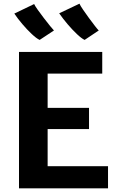

<svg xmlns="http://www.w3.org/2000/svg" viewBox="-20 -1026 645 1046"><path d="M83.5 0V-743H537V-625H239.5V-438.5H465V-323H239.5V-120.5H568.5V0ZM441 -808.5Q423.5 -817 398.8 -840.5Q374 -864 348.2 -894.2Q322.5 -924.5 302.5 -953.5L413 -1006Q417 -996 431.8 -974.2Q446.5 -952.5 464.5 -928Q482.5 -903.5 497.5 -884.2Q512.5 -865 518 -860ZM196 -808.5Q178 -817 152.8 -840.8Q127.5 -864.5 102 -894.5Q76.5 -924.5 58 -952L166 -1004Q170 -994.5 185.2 -973.2Q200.5 -952 219 -927.5Q237.5 -903 253.2 -884Q269 -865 274 -860Z"/></svg>

Font: Merriweather Sans
Style: Bold
Weight: 700
Designer: Eben Sorkin
Foundry: Eben Sorkin
Version: Version 1.008; ttfautohint (v1.7.19-72a1) -l 8 -r 50 -G 200 